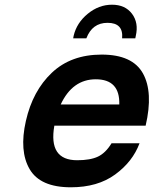

<svg xmlns="http://www.w3.org/2000/svg" viewBox="-20 -772 653 816"><path d="M387 -435Q288 -435 238 -328H487Q490 -435 387 -435ZM281 24Q151 24 106 -53Q61 -130 90 -258Q119 -386 200.5 -463Q282 -540 412 -540Q543 -540 587.5 -460Q632 -380 599 -238H211Q185 -91 308 -91Q364 -91 396.5 -106.5Q429 -122 454 -163H573Q544 -85 469.5 -30.5Q395 24 281 24ZM557 -619 555 -609H499Q505 -675 437 -675Q372 -675 347 -609H291L293 -620Q306 -675 353 -713.5Q400 -752 456 -752Q512 -752 541 -713.5Q570 -675 557 -619Z"/></svg>

Font: Miedinger
Style: Bold-Italic
Weight: 700
Italic angle: -13°
Version: Version 001.000